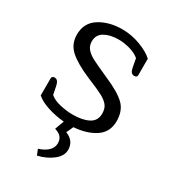

<svg xmlns="http://www.w3.org/2000/svg" viewBox="-174 -592 802 896"><g transform="rotate(30 226.5 -144.0)"><path d="M156 181Q190 170 207 152.5Q224 135 224 113Q224 93 213.5 80Q203 67 179 60L197 11Q151 7 109 -6.5Q67 -20 43 -41V-132Q43 -146 58 -146Q77 -146 83 -117L92 -72Q111 -55 146.5 -46.5Q182 -38 217 -38Q269 -38 301.5 -55Q334 -72 334 -111Q334 -138 321 -154.5Q308 -171 281.5 -185Q255 -199 196 -223Q119 -256 83 -288.5Q47 -321 47 -372Q47 -435 97.5 -467Q148 -499 220 -499Q269 -499 317 -481Q365 -463 390 -439V-351Q390 -338 375 -338Q365 -338 359 -344.5Q353 -351 350 -366L341 -414Q323 -430 291.5 -439.5Q260 -449 228 -449Q183 -449 153 -432Q123 -415 123 -379Q123 -355 137.5 -338.5Q152 -322 176 -309.5Q200 -297 265 -268Q344 -234 377 -202Q410 -170 410 -114Q410 -55 364.5 -24.5Q319 6 249 11L232 48Q281 67 281 115Q281 148 248 174Q215 200 168 211Z"/></g></svg>

Font: Maitree
Style: Regular
Weight: 400
Designer: CadsonDemak Team
Foundry: CadsonDemak
Version: Version 1.000